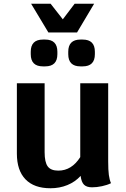

<svg xmlns="http://www.w3.org/2000/svg" viewBox="-20 -994 670 1024"><path d="M572 -17Q552 -7 524 -1Q496 5 471 5Q442 5 428 -9Q414 -23 410 -56Q381 -24 339.5 -7Q298 10 249 10Q162 10 116 -37.5Q70 -85 70 -175V-550H218V-182Q218 -129 234.5 -106.5Q251 -84 291 -84Q362 -84 408 -156V-550H557V-133Q557 -87 560.5 -61Q564 -35 572 -17ZM144 -705V-718Q144 -783 209 -783H221Q286 -783 286 -718V-705Q286 -640 221 -640H209Q144 -640 144 -705ZM344 -705V-718Q344 -783 409 -783H421Q486 -783 486 -718V-705Q486 -640 421 -640H409Q344 -640 344 -705ZM146 -974H250L315 -891L378 -974H482L391 -821H238Z"/></svg>

Font: Krub
Style: Bold
Weight: 700
Version: Version 1.000; ttfautohint (v1.6)